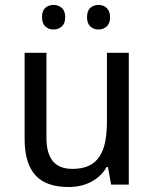

<svg xmlns="http://www.w3.org/2000/svg" viewBox="-20 -751 629 781"><path d="M432.1 0 418.9 -71.8H414.1Q401.9 -50.8 385 -35.4Q368.2 -20 348.1 -10Q328.1 0 305.7 4.9Q283.2 9.8 259.8 9.8Q215.3 9.8 181.6 -1.5Q147.9 -12.7 125.5 -36.6Q103 -60.5 91.6 -97.7Q80.1 -134.8 80.1 -186V-536.1H168.9V-190.9Q168.9 -127.4 194.8 -95.7Q220.7 -64 274.9 -64Q314.5 -64 341.3 -76.7Q368.2 -89.4 384.5 -114Q400.9 -138.7 408 -174.8Q415 -210.9 415 -257.8V-536.1H503.9V0ZM150.9 -681.2Q150.9 -707.5 164.6 -719.2Q178.2 -731 197.8 -731Q216.8 -731 231 -719Q245.1 -707 245.1 -681.2Q245.1 -655.3 231 -643.1Q216.8 -630.9 197.8 -630.9Q178.2 -630.9 164.6 -643.1Q150.9 -655.3 150.9 -681.2ZM334 -681.2Q334 -707.5 347.7 -719.2Q361.3 -731 380.9 -731Q390.1 -731 398.7 -728Q407.2 -725.1 413.6 -719Q419.9 -712.9 423.8 -703.6Q427.7 -694.3 427.7 -681.2Q427.7 -655.3 413.6 -643.1Q399.4 -630.9 380.9 -630.9Q361.3 -630.9 347.7 -643.1Q334 -655.3 334 -681.2Z"/></svg>

Font: Puppies Kittens
Style: Regular
Weight: 400
Foundry: Ascender Corporation and Peter Mawhorter
Version: Version 0.1